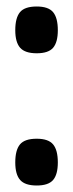

<svg xmlns="http://www.w3.org/2000/svg" viewBox="-20 -567 225 591"><path d="M27 -67Q27 -105 41.5 -122.5Q56 -140 93 -140Q129 -140 143.5 -122.5Q158 -105 158 -67Q158 -30 143.5 -13Q129 4 93 4Q57 4 42 -13Q27 -30 27 -67ZM27 -474Q27 -512 41.5 -529.5Q56 -547 93 -547Q129 -547 143.5 -529.5Q158 -512 158 -474Q158 -437 143.5 -420Q129 -403 93 -403Q57 -403 42 -420Q27 -437 27 -474Z"/></svg>

Font: Georama Semi Condensed SemiBold
Style: Regular
Weight: 600
Width: 4
Designer: Jean-Baptiste Levee
Foundry: Production Type
Version: Version 1.000